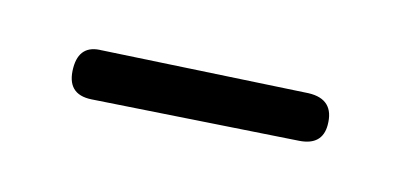

<svg xmlns="http://www.w3.org/2000/svg" viewBox="-27 -682 497 238"><g transform="rotate(15 221.5 -562.5)"><path d="M354 -541 92 -524Q60 -522 60 -556Q60 -586 89 -586H88L350 -601Q383 -602 383 -569Q383 -543 354 -541Z"/></g></svg>

Font: Nelagoney
Style: Regular
Weight: 400
Designer: Kanati
Foundry: Kanati and Michael Everson
Version: Version 2.000